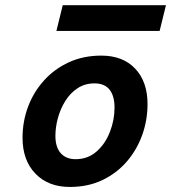

<svg xmlns="http://www.w3.org/2000/svg" viewBox="-20 -721 671 753"><path d="M68.4 -180.7Q68.4 -244.6 90.1 -302.5Q111.8 -360.4 152.6 -405.5Q193.4 -450.7 250.2 -476.8Q307.1 -502.9 377.4 -502.9Q461.9 -502.9 510.3 -451.7Q558.6 -400.4 558.6 -313Q558.6 -249.5 537.6 -191.2Q516.6 -132.8 476.8 -86.9Q437 -41 380.9 -14.4Q324.7 12.2 253.9 12.2Q169.4 12.2 118.9 -40Q68.4 -92.3 68.4 -180.7ZM350.6 -394Q313 -394 284.2 -375Q255.4 -356 236.1 -325Q216.8 -293.9 207 -257.8Q197.3 -221.7 197.3 -188Q197.3 -143.6 218.3 -120.1Q239.3 -96.7 276.4 -96.7Q324.7 -96.7 358.9 -127Q393.1 -157.2 411.1 -203.9Q429.2 -250.5 429.2 -298.8Q429.2 -344.7 409.7 -369.4Q390.1 -394 350.6 -394ZM201.2 -599.6 226.1 -700.7H630.9L606 -599.6Z"/></svg>

Font: Andika
Style: Bold Italic
Weight: 700
Italic angle: -14°
Designer: Victor Gaultney, Annie Olsen, Julie Remington, Don Collingsworth, Eric Hays, Becca Hirsbrunner
Foundry: SIL International
Version: Version 6.101